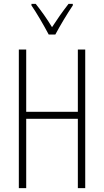

<svg xmlns="http://www.w3.org/2000/svg" viewBox="-20 -969 536 989"><path d="M231 -791H265C290 -838 326 -898 355 -941V-949H333C299 -905 276 -872 248 -829C223 -871 189 -918 164 -949H142V-941C166 -907 205 -840 231 -791ZM419 0V-714H381V-393H115V-714H77V0H115V-357H381V0Z"/></svg>

Font: Noto Sans ExtraCondensed ExtraLight
Style: Regular
Weight: 200
Width: 2
Designer: Monotype Design Team
Foundry: Monotype Imaging Inc.
Version: Version 2.013